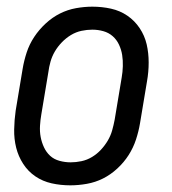

<svg xmlns="http://www.w3.org/2000/svg" viewBox="-20 -548 515 576"><path d="M191 8Q162 8 135 2Q108 -4 86 -19Q64 -34 49.5 -56.5Q35 -79 28.5 -105Q22 -131 22.5 -159.5Q23 -188 27 -216L48 -342Q52 -366 60 -390.5Q68 -415 82.5 -437Q97 -459 117 -477.5Q137 -496 160 -507.5Q183 -519 208 -523.5Q233 -528 257 -528Q286 -528 313 -522Q340 -516 362 -501Q384 -486 399 -463.5Q414 -441 420 -415Q426 -389 426 -360.5Q426 -332 421 -304L400 -178Q396 -154 388 -129.5Q380 -105 366 -83Q352 -61 332 -42.5Q312 -24 289 -12.5Q266 -1 240.5 3.5Q215 8 191 8ZM192 -61Q208 -61 224.5 -64.5Q241 -68 256 -77Q271 -86 283 -99Q295 -112 303.5 -126.5Q312 -141 316.5 -157Q321 -173 324 -189L345 -315Q348 -332 348.5 -349.5Q349 -367 346.5 -383Q344 -399 337 -414Q330 -429 318 -439.5Q306 -450 290 -454.5Q274 -459 257 -459Q241 -459 224.5 -455.5Q208 -452 193 -443Q178 -434 165.5 -421Q153 -408 144.5 -393.5Q136 -379 131.5 -363Q127 -347 125 -331L104 -205Q101 -188 100 -170.5Q99 -153 102 -137Q105 -121 112 -106Q119 -91 130.5 -80.5Q142 -70 158.5 -65.5Q175 -61 192 -61Z"/></svg>

Font: Iosevka QP
Style: Italic
Weight: 400
Italic angle: -9°
Designer: Belleve Invis
Foundry: Belleve Invis
Version: Version 20.0.0; ttfautohint (v1.8.4)